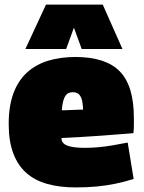

<svg xmlns="http://www.w3.org/2000/svg" viewBox="-20 -809 629 839"><path d="M311 10Q242 10 187.5 -5Q133 -20 95.5 -53Q58 -86 38 -139Q18 -192 18 -267Q18 -346 39 -402Q60 -458 99 -493Q138 -528 191.5 -544Q245 -560 309 -560Q442 -560 503.5 -497Q565 -434 565 -294Q565 -282 565 -262.5Q565 -243 563 -227Q535 -225 498.5 -222Q462 -219 420.5 -216Q379 -213 335.5 -210.5Q292 -208 249 -206Q249 -205 249 -203.5Q249 -202 249 -200Q250 -190 259 -181.5Q268 -173 290.5 -168Q313 -163 353 -163Q379 -163 408 -165.5Q437 -168 470 -173.5Q503 -179 538 -186L564 -27Q523 -14 483.5 -6Q444 2 402 6Q360 10 311 10ZM250 -327Q260 -327 271.5 -327.5Q283 -328 295.5 -328.5Q308 -329 320 -329.5Q332 -330 343 -330Q342 -361 336.5 -377Q331 -393 322 -399.5Q313 -406 298 -406Q288 -406 280 -402.5Q272 -399 266 -390.5Q260 -382 256 -366.5Q252 -351 250 -327ZM91 -595 181 -789H429L515 -595H337L303 -688L269 -595Z"/></svg>

Font: Georama Black
Style: Regular
Weight: 900
Designer: Jean-Baptiste Levee
Foundry: Production Type
Version: Version 1.001